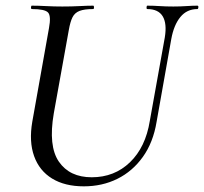

<svg xmlns="http://www.w3.org/2000/svg" viewBox="-20 -645 721 678"><path d="M562 -513Q570 -562 554.5 -587.5Q539 -613 500 -613Q497 -613 497.5 -619Q498 -625 500 -625Q522 -625 544 -623.5Q566 -622 592 -622Q616 -622 638 -623.5Q660 -625 677 -625Q681 -625 680.5 -619Q680 -613 677 -613Q640 -613 617 -585Q594 -557 585 -508L533 -215Q521 -142 484.5 -91Q448 -40 394.5 -13.5Q341 13 276 13Q209 13 164 -14.5Q119 -42 100.5 -93.5Q82 -145 94 -215L153 -546Q161 -589 149.5 -601Q138 -613 93 -613Q89 -613 89.5 -619Q90 -625 92 -625Q115 -625 143 -623.5Q171 -622 200 -622Q233 -622 261 -623.5Q289 -625 309 -625Q312 -625 312 -619Q312 -613 309 -613Q278 -613 261 -606.5Q244 -600 236 -584Q228 -568 223 -539L170 -245Q150 -129 188 -74Q226 -19 304 -19Q384 -19 439 -72Q494 -125 509 -218Z"/></svg>

Font: Cormorant Garamond Light Medium
Style: Italic
Weight: 500
Italic angle: -10°
Version: Version 4.001